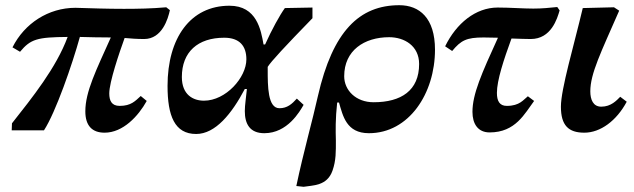

<svg xmlns="http://www.w3.org/2000/svg" viewBox="-20 -501 2437 738"><path d="M57 -302C98 -351 123 -358 240 -359C196 -240 104 -126 26 -27L25 0H149C194 -69 258 -254 287 -359C318 -358 369 -357 406 -357C350 -232 308 -149 308 -73C308 -18 334 9 382 9C453 9 512 -55 544 -113L521 -132C500 -113 484 -94 440 -94C409 -94 400 -114 400 -142C400 -185 438 -297 459 -355C481 -353 506 -351 534 -351C603 -351 626 -429 633 -462L619 -473C563 -468 509 -467 456 -467C394 -467 334 -469 270 -471C166 -471 74 -411 28 -319Z M734 14C808 14 871 -64 921 -159H929C926 -126 921 -98 921 -74C921 -25 940 11 996 11C1085 11 1132 -72 1147 -98L1121 -122C1102 -101 1084 -85 1054 -85C1009 -85 1009 -170 1009 -233C1009 -237 1009 -241 1009 -244C1022 -265 1075 -322 1181 -431V-472L1075 -470C1056 -444 1024 -386 999 -330H993C983 -386 967 -479 862 -479C712 -479 624 -355 624 -171C624 -56 651 14 734 14ZM764 -114C723 -114 679 -136 679 -205C679 -301 740 -356 842 -356C901 -356 927 -324 927 -273C927 -203 848 -114 764 -114Z M1147 217C1181 211 1237 215 1258 155C1272 115 1271 82 1271 38C1270 2 1269 -43 1276 -107H1283C1298 -56 1311 11 1398 11C1552 11 1652 -142 1652 -310C1652 -432 1592 -481 1515 -481C1362 -481 1259 -382 1202 -132C1182 -41 1147 81 1119 214ZM1416 -108C1348 -108 1303 -154 1303 -208C1303 -307 1380 -358 1476 -358C1534 -358 1591 -325 1591 -255C1591 -153 1522 -108 1416 -108Z M1862 8C1962 8 1997 -65 2033 -113L2009 -131C1992 -118 1978 -94 1928 -94C1900 -94 1890 -113 1890 -144C1890 -192 1916 -271 1946 -353C1976 -352 2003 -351 2020 -351C2099 -351 2122 -430 2131 -461L2122 -474C2091 -471 2065 -468 2030 -468C1989 -468 1941 -472 1893 -472C1808 -472 1734 -411 1691 -323L1718 -305C1752 -346 1773 -357 1839 -357C1854 -357 1873 -356 1894 -356C1831 -218 1796 -139 1796 -71C1796 -25 1817 8 1862 8Z M2226 9C2288 9 2350 -37 2389 -110L2364 -129C2350 -115 2329 -91 2291 -91C2260 -91 2249 -118 2249 -150C2249 -218 2290 -300 2360 -460L2340 -473L2220 -470C2186 -326 2136 -159 2136 -91C2136 -19 2165 9 2226 9Z"/></svg>

Font: STIX Two Text
Style: Bold Italic
Weight: 700
Italic angle: -12°
Designer: Ross Mills, John Hudson & Paul Hanslow, Tiro Typeworks Ltd; with prior portions MicroPress Inc. and Coen Hoffman, Elsevi
Foundry: Tiro Typeworks Ltd
Version: Version 2.13 b171